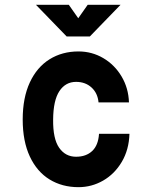

<svg xmlns="http://www.w3.org/2000/svg" viewBox="-20 -763 640 795"><path d="M305 -550Q360.6 -550 407.6 -522.4Q454.6 -494.8 483.3 -446.6Q512 -398.4 514 -339H388Q384.4 -377.6 358.9 -400.8Q333.4 -424 295 -424Q251.4 -424 226 -385.8Q200.6 -347.6 200 -268Q199 -188.4 224.9 -151.2Q250.8 -114 295 -114Q336.4 -114 361.7 -137.7Q387 -161.4 390 -209H516Q514 -143 484.3 -92.8Q454.6 -42.6 407.1 -15.3Q359.6 12 305 12Q237.4 12 185.2 -20Q133 -52 103.5 -115Q74 -178 74 -268Q74 -358.4 103.5 -421.7Q133 -485 185.2 -517.5Q237.4 -550 305 -550ZM305 -686H303L343 -743H479L352 -612H256L129 -743H265Z"/></svg>

Font: Fliege Mono Thin
Style: Regular
Weight: 100
Version: Version 0.020;Glyphs 3.3 (3306)